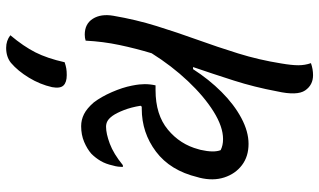

<svg xmlns="http://www.w3.org/2000/svg" viewBox="-232 -566 1063 640"><g transform="rotate(90 300.0 -245.5)"><path d="M459 -542Q501 -542 530 -520Q559 -498 571 -461Q583 -424 572 -379L570 -372Q548 -281 485 -233.5Q422 -186 342 -186H335L332 -182Q337 -151 346.5 -126.5Q356 -102 366 -88Q375 -76 383.5 -71.5Q392 -67 402 -67Q425 -67 458.5 -79.5Q492 -92 530 -123H536Q536 -116 535 -107.5Q534 -99 531 -89Q526 -66 516 -49Q506 -32 492 -18Q476 -4 452.5 6Q429 16 400 16Q379 16 360 6.5Q341 -3 321 -26Q302 -51 286.5 -86.5Q271 -122 265 -153Q262 -168 261 -178Q260 -188 260 -196Q260 -205 261 -214Q262 -223 264 -232H280Q362 -232 411.5 -273Q461 -314 477 -375L479 -382Q489 -426 480 -449Q472 -453 463 -455Q454 -457 443 -457Q402 -457 351.5 -425.5Q301 -394 250 -340Q199 -286 157 -219Q141 -166 129.5 -111.5Q118 -57 115 1Q106 4 95 4Q59 4 42 -23Q25 -50 32 -91Q45 -167 66.5 -236Q88 -305 112 -371.5Q136 -438 157.5 -507Q179 -576 191 -651Q197 -686 197 -708Q197 -730 190 -750Q210 -757 230 -757Q263 -757 281 -730.5Q299 -704 284 -637Q270 -562 248 -493Q226 -424 203 -357H210Q244 -410 286 -452Q328 -494 373 -518Q418 -542 459 -542ZM187 71Q199 67 208 65.5Q217 64 230 64Q254 64 264.5 75Q275 86 270 113Q261 153 238.5 190Q216 227 189 250Q169 266 139 266Q115 266 97 252Q134 208 154 168.5Q174 129 187 71Z"/></g></svg>

Font: Recursive Sn Csl St
Style: Italic
Weight: 400
Italic angle: -15°
Version: Version 1.079;hotconv 1.0.112;makeotfexe 2.5.65598; ttfautoh